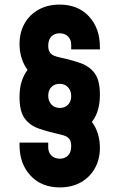

<svg xmlns="http://www.w3.org/2000/svg" viewBox="-20 -786 520 836"><path d="M240.5 30Q160.5 30 112.8 -21.5Q65 -73 65 -155V-165H190V-145Q190 -122.5 203.8 -108.8Q217.5 -95 240.5 -95Q262.5 -95 276.2 -108.8Q290 -122.5 290 -150Q290 -168 284 -177.8Q278 -187.5 266.8 -192.8Q255.5 -198 240 -201Q188.5 -212.5 149 -226.2Q109.5 -240 87.2 -270.8Q65 -301.5 65 -363.5Q65 -401.5 74 -430.5Q83 -459.5 100 -482Q84 -502.5 74.5 -531.8Q65 -561 65 -594Q65 -644.5 86.8 -683.2Q108.5 -722 148 -744Q187.5 -766 239.5 -766Q320 -766 367.5 -714.5Q415 -663 415 -581V-571H290V-591Q290 -613.5 276.2 -627.2Q262.5 -641 239.5 -641Q217.5 -641 203.8 -627.2Q190 -613.5 190 -587Q190 -568.5 196.8 -558.5Q203.5 -548.5 214.8 -543.8Q226 -539 240 -536Q292 -525 331.2 -511Q370.5 -497 392.8 -466.2Q415 -435.5 415 -373.5Q415 -335.5 406.2 -306.5Q397.5 -277.5 380 -255Q396 -235 405.5 -205.8Q415 -176.5 415 -142.5Q415 -92.5 393.2 -53.5Q371.5 -14.5 332.2 7.8Q293 30 240.5 30ZM240.5 -316Q262.5 -316 276.2 -330Q290 -344 290 -367.5Q290 -391 276.2 -406Q262.5 -421 239.5 -421Q217.5 -421 203.8 -407Q190 -393 190 -369.5Q190 -346 203.8 -331Q217.5 -316 240.5 -316Z"/></svg>

Font: Mohave Light
Style: Regular
Weight: 300
Designer: Gumpita Rahayu
Foundry: Tokotype
Version: Version 2.003